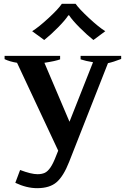

<svg xmlns="http://www.w3.org/2000/svg" viewBox="-20 -790 660 1003"><path d="M211 -581 148 -627Q182 -648 233.5 -695.5Q285 -743 303 -770H375Q393 -744 444.5 -696Q496 -648 530 -627L468 -581Q435 -607 396.5 -645.5Q358 -684 341 -710H337Q321 -685 283 -646.5Q245 -608 211 -581ZM613 -498V-482Q572 -466 544 -460L341 56Q312 130 276 161.5Q240 193 174 193Q119 193 60 165L85 98Q143 120 176 120Q198 120 213.5 113Q229 106 243.5 85Q258 64 274 22L284 -3L69 -462Q31 -468 4 -481V-498H294V-480Q271 -471 212 -462L343 -154L466 -465Q428 -471 401 -480V-498Z"/></svg>

Font: Trirong
Style: Bold
Weight: 700
Designer: Katatrad Team
Foundry: CadsonDemak
Version: Version 1.001